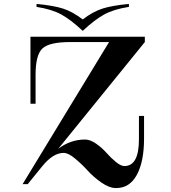

<svg xmlns="http://www.w3.org/2000/svg" viewBox="-20 -937 870 977"><path d="M261 -161 717 -723H535L95 0H121L195 -91Q250 -159 304 -159Q327 -159 361 -131Q395 -103 425.5 -69.5Q456 -36 496 -8Q536 20 571 20Q640 20 676.5 -47.5Q713 -115 713 -232V-347H687V-228Q687 -92 613 -92Q595 -92 569.5 -113Q544 -134 521.5 -159.5Q499 -185 469 -206Q439 -227 413 -227Q337 -227 274 -178ZM135 -409V-750H717V-723H337Q230 -723 195.5 -690Q161 -657 161 -556V-409ZM401 -780V-838Q349 -878 300 -893.5Q251 -909 166 -917V-902Q243 -890 291.5 -863.5Q340 -837 401 -780ZM401 -780Q462 -837 510.5 -863.5Q559 -890 636 -902V-917Q551 -909 502 -893.5Q453 -878 401 -838Z"/></svg>

Font: Solide Mirage
Style: Etroit
Weight: 400
Designer: Jérémy Landes
Foundry: Velvetyne Type Foundry
Version: Version 1.1